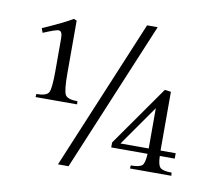

<svg xmlns="http://www.w3.org/2000/svg" viewBox="-79 -777 1036 911"><g transform="rotate(10 438.5 -321.5)"><path d="M256 40 558 -683H609L307 40ZM225 -394Q225 -310 236 -290.5Q247 -271 295 -271L296 -256H96L97 -271Q146 -271 156.5 -290.5Q167 -310 167 -394V-551Q167 -587 149 -587Q135 -587 76 -562L68 -583Q170 -628 211 -653L225 -647ZM667 -109V-303L531 -109ZM491 -83V-107L694 -396L724 -392V-109H797V-83H725Q726 -39 739.5 -27Q753 -15 794 -15L795 0H596L597 -15Q639 -15 651.5 -26.5Q664 -38 666 -83Z"/></g></svg>

Font: Gilda Display
Style: Regular
Weight: 400
Designer: Eduardo Rodriguez Tunni
Foundry: Eduardo Rodriguez Tunni
Version: Version 1.001